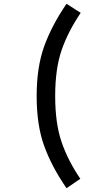

<svg xmlns="http://www.w3.org/2000/svg" viewBox="-20 -826 540 1016"><path d="M332 -806 407 -758Q340 -659 306 -560.5Q272 -462 272 -318Q272 -174 305.5 -75.5Q339 23 405 120L332 170Q253 55 213.5 -54.5Q174 -164 174 -317.5Q174 -471 214 -581.5Q254 -692 332 -806Z"/></svg>

Font: Lekton
Style: Bold
Weight: 700
Designer: Paolo Mazzetti, Luciano Perondi, Raffaele Flato, Elena Papassissa, Emilio Macchia, Michela Povoleri, Tobias Seemiller, R
Version: Version 34.000